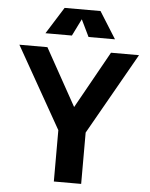

<svg xmlns="http://www.w3.org/2000/svg" viewBox="-63 -1041 855 1092"><g transform="rotate(5 364.0 -494.5)"><path d="M23 0ZM442 -293V0H286V-293L23 -758H183L364 -432L546 -758H706ZM411 -836 364 -933 316 -836H165L261 -989H466L562 -836Z"/></g></svg>

Font: Biryani ExtraBold
Style: Regular
Weight: 800
Designer: Dan Reynolds and Mathieu Reguer
Foundry: Dan Reynolds and Mathieu Reguer
Version: Version 1.004; ttfautohint (v1.1) -l 5 -r 5 -G 72 -x 0 -D la